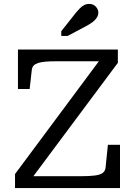

<svg xmlns="http://www.w3.org/2000/svg" viewBox="-20 -964 694 984"><path d="M268 -650Q236 -650 213 -648Q190 -646 175 -641Q160 -636 152.5 -628Q145 -620 143 -606L132 -508H72V-710H584V-642L122 -22L109 -61H396Q439 -61 466 -64.5Q493 -68 506 -77.5Q519 -87 521 -105L533 -222H595V0H57V-72L506 -676L524 -650ZM370 -900 294 -804V-780H327L425 -832Q443 -842 456 -852Q469 -862 476.5 -874Q484 -886 484 -899Q484 -916 471 -930Q458 -944 437 -944Q423 -944 411.5 -938Q400 -932 390.5 -922.5Q381 -913 370 -900Z"/></svg>

Font: Roboto Serif
Style: Regular
Weight: 400
Designer: Greg Gazdowicz
Foundry: Commercial Type
Version: Version 1.008